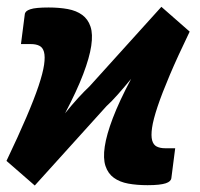

<svg xmlns="http://www.w3.org/2000/svg" viewBox="-22 -548 600 577"><path d="M548 -453Q511.5 -377.5 488 -322Q464.5 -266.5 451.5 -227.5Q438.5 -188.5 435 -164.2Q431.5 -140 435.2 -126.2Q439 -112.5 449.2 -107.5Q459.5 -102.5 474 -102.5H504.5L493 -13Q492.5 -8 488.5 -4Q484.5 0 476.2 2.8Q468 5.5 454.5 7Q441 8.5 421.5 8.5Q389.5 8.5 363.5 3.8Q337.5 -1 320 -13.8Q302.5 -26.5 295 -49.2Q287.5 -72 292.8 -107.5Q298 -143 317 -193Q336 -243 372 -311Q351 -285.5 332 -264Q313 -242.5 298 -229L82.5 9.5L-2.5 -64.5Q33.5 -140 57.2 -195.5Q81 -251 94 -290Q107 -329 110.5 -353.5Q114 -378 110.2 -391.8Q106.5 -405.5 96.2 -410.5Q86 -415.5 71.5 -415.5H41L52.5 -505Q53 -510 57 -513.8Q61 -517.5 69.2 -520.2Q77.5 -523 91 -524.2Q104.5 -525.5 124 -525.5Q155.5 -525.5 181.5 -520.8Q207.5 -516 225 -503.2Q242.5 -490.5 250 -468Q257.5 -445.5 252.2 -410.2Q247 -375 228 -325Q209 -275 173.5 -207.5Q194 -233 213.2 -254Q232.5 -275 247.5 -289L463 -527.5Z"/></svg>

Font: Lato Black
Style: Italic
Weight: 900
Italic angle: -7°
Designer: Lukasz Dziedzic
Foundry: tyPoland Lukasz Dziedzic
Version: Version 2.007; 2014-02-27